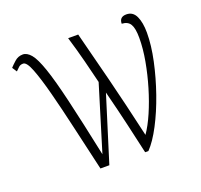

<svg xmlns="http://www.w3.org/2000/svg" viewBox="-101 -659 807 771"><g transform="rotate(-20 302.5 -273.0)"><path d="M203 0Q180 -99 159.5 -189Q139 -279 120.5 -349.5Q102 -420 86 -461Q70 -502 55 -502Q42 -502 35 -494.5Q28 -487 21 -481L8 -501Q16 -510 31 -523.5Q46 -537 66 -537Q84 -537 100.5 -517.5Q117 -498 135 -446Q153 -394 175.5 -298.5Q198 -203 230 -51L315 -329Q305 -371 291 -425.5Q277 -480 260 -536H303Q328 -440 357 -325Q386 -210 419 -65Q440 -95 459.5 -140Q479 -185 494.5 -237Q510 -289 519.5 -341.5Q529 -394 529 -440Q529 -480 518.5 -498Q508 -516 482 -517Q482 -546 512 -546Q540 -546 552.5 -519Q565 -492 565 -449Q565 -395 551 -330Q537 -265 514.5 -200.5Q492 -136 464 -82.5Q436 -29 408 0H394Q381 -58 365.5 -125.5Q350 -193 328 -279L241 0Z"/></g></svg>

Font: Noto Serif ExtraCondensed ExtraLight
Style: Regular
Weight: 200
Width: 2
Designer: Monotype Design Team
Foundry: Monotype Imaging Inc.
Version: Version 2.015